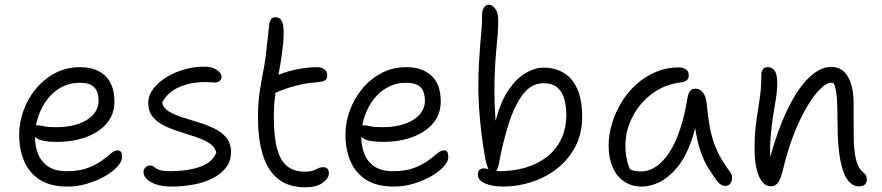

<svg xmlns="http://www.w3.org/2000/svg" viewBox="-20 -779 3729 812"><path d="M265 10Q194 10 149 -18.5Q104 -47 82.5 -96.5Q61 -146 61 -210Q61 -260 79 -310.5Q97 -361 131 -402.5Q165 -444 212.5 -469.5Q260 -495 319 -495Q363 -495 395.5 -479Q428 -463 446 -430.5Q464 -398 464 -349Q464 -296 432 -258Q400 -220 345 -199.5Q290 -179 220 -179Q158 -179 136 -194Q131 -197 128 -200Q128 -160 141 -128Q154 -95 183.5 -75Q213 -55 262 -55Q315 -55 350.5 -68.5Q386 -82 409.5 -99Q433 -116 448.5 -129.5Q464 -143 477 -143Q488 -143 492 -136Q496 -129 496 -114Q496 -96 476.5 -74.5Q457 -53 424 -34Q391 -15 350 -2.5Q309 10 265 10ZM132 -249Q135 -249 138 -249Q149 -249 166 -245Q183 -241 216 -241Q271 -241 311.5 -255Q352 -269 374.5 -294.5Q397 -320 397 -353Q397 -391 378.5 -410Q360 -429 316 -429Q275 -429 240.5 -410.5Q206 -392 181 -360Q156 -328 142 -287Q136 -268 132 -249Z M706 10Q668 10 641 1Q614 -8 600.5 -22Q587 -36 587 -50Q587 -62 594.5 -70.5Q602 -79 616 -79Q624 -79 628.5 -75.5Q633 -72 640 -67Q647 -62 661 -58.5Q675 -55 702 -55Q770 -55 823 -72.5Q876 -90 895 -133Q889 -158 866 -173Q843 -188 810.5 -199Q778 -210 742.5 -221Q707 -232 676.5 -246.5Q646 -261 626.5 -284.5Q607 -308 607 -344Q607 -375 628 -403Q649 -431 684 -452.5Q719 -474 761.5 -486Q804 -498 848 -497Q869 -497 884.5 -490Q900 -483 908.5 -473.5Q917 -464 917 -455Q917 -444 909.5 -437Q902 -430 887 -430Q884 -430 879 -430.5Q874 -431 867 -431.5Q860 -432 850 -432Q786 -432 737.5 -410.5Q689 -389 666 -346Q670 -323 693 -308.5Q716 -294 749 -283.5Q782 -273 818 -262Q854 -251 885.5 -236Q917 -221 937 -197Q957 -173 957 -136Q957 -98 936 -70.5Q915 -43 879.5 -25Q844 -7 799 1.5Q754 10 706 10Z M1271 13Q1198 13 1154 -24Q1110 -61 1090.5 -127.5Q1071 -194 1071 -282Q1071 -337 1077 -381.5Q1083 -426 1091 -465.5Q1099 -505 1104 -544Q1110 -593 1113 -623.5Q1116 -654 1119 -679Q1121 -690 1126.5 -698Q1132 -706 1145 -706Q1173 -706 1178 -668Q1183 -630 1173 -557Q1167 -513 1161 -481Q1159 -472 1158 -463Q1159 -463 1161 -464Q1196 -478 1239.5 -486.5Q1283 -495 1320 -495Q1339 -495 1351.5 -486Q1364 -477 1364 -460Q1364 -446 1356 -440Q1348 -434 1329 -432Q1288 -429 1256.5 -422.5Q1225 -416 1198.5 -407Q1172 -398 1146 -387Q1145 -387 1145 -386Q1143 -374 1142 -361Q1138 -329 1138 -286Q1138 -199 1152.5 -148Q1167 -97 1196 -75Q1225 -53 1268 -53Q1293 -53 1305.5 -58Q1318 -63 1326.5 -67.5Q1335 -72 1348 -72Q1359 -72 1365 -65Q1371 -58 1371 -47Q1371 -25 1345 -6Q1319 13 1271 13Z M1645 10Q1574 10 1529 -18.5Q1484 -47 1462.5 -96.5Q1441 -146 1441 -210Q1441 -260 1459 -310.5Q1477 -361 1511 -402.5Q1545 -444 1592.5 -469.5Q1640 -495 1699 -495Q1765 -495 1804.5 -459Q1844 -423 1844 -349Q1844 -296 1812 -258Q1780 -220 1725 -199.5Q1670 -179 1600 -179Q1538 -179 1516 -194Q1511 -197 1508 -200Q1508 -160 1521 -128Q1534 -95 1563.5 -75Q1593 -55 1642 -55Q1695 -55 1730.5 -68.5Q1766 -82 1789.5 -99Q1813 -116 1828.5 -129.5Q1844 -143 1857 -143Q1868 -143 1872 -136Q1876 -129 1876 -114Q1876 -96 1856.5 -74.5Q1837 -53 1804 -34Q1771 -15 1730 -2.5Q1689 10 1645 10ZM1512 -249Q1515 -249 1518 -249Q1529 -249 1546 -245Q1563 -241 1596 -241Q1651 -241 1691.5 -255Q1732 -269 1754.5 -294.5Q1777 -320 1777 -353Q1777 -391 1758.5 -410Q1740 -429 1696 -429Q1655 -429 1620.5 -410.5Q1586 -392 1561 -360Q1536 -328 1522 -287Q1516 -268 1512 -249Z M2105 10Q2087 10 2068.5 7Q2050 4 2034.5 -2Q2019 -8 2010 -17.5Q2001 -27 2001 -41Q2001 -54 2008 -60.5Q2015 -67 2025 -67Q2034 -67 2045 -64Q2045 -65 2045 -66Q2037 -82 2032 -110Q2022 -165 2015.5 -220Q2009 -275 2006 -323Q2003 -371 2003 -404Q2003 -466 2005.5 -511Q2008 -556 2011 -590.5Q2014 -625 2016.5 -655.5Q2019 -686 2019 -718Q2019 -734 2026.5 -746.5Q2034 -759 2047 -759Q2062 -759 2074.5 -742Q2087 -725 2087 -693Q2087 -660 2084.5 -631Q2082 -602 2079 -569.5Q2076 -537 2073.5 -493.5Q2071 -450 2071 -388Q2071 -348 2074 -298Q2075 -284 2076 -268Q2093 -335 2119 -380Q2155 -440 2197.5 -466.5Q2240 -493 2278 -493Q2326 -493 2363 -471.5Q2400 -450 2421 -404Q2442 -358 2442 -285Q2442 -215 2414 -160.5Q2386 -106 2338.5 -68Q2291 -30 2230.5 -10Q2170 10 2105 10ZM2078 -56Q2086 -55 2093 -55Q2152 -55 2203.5 -70.5Q2255 -86 2293.5 -116Q2332 -146 2353.5 -191Q2375 -236 2375 -294Q2375 -328 2367 -358.5Q2359 -389 2338 -408Q2317 -427 2278 -427Q2229 -427 2193.5 -382.5Q2158 -338 2132.5 -259Q2107 -180 2088 -78Q2084 -62 2078 -56Z M2694 10Q2651 10 2619.5 -11.5Q2588 -33 2571 -72Q2554 -111 2554 -163Q2554 -210 2568.5 -257.5Q2583 -305 2609 -347.5Q2635 -390 2672 -423Q2709 -456 2754 -475Q2799 -494 2851 -494Q2869 -494 2881 -485.5Q2893 -477 2893 -460Q2893 -449 2886 -441Q2879 -433 2863 -431Q2791 -423 2737.5 -382.5Q2684 -342 2654.5 -284Q2625 -226 2625 -163Q2625 -131 2631 -105Q2634 -87 2644 -63Q2645 -62 2647 -62Q2662 -54 2690 -54Q2758 -54 2810.5 -134Q2863 -214 2888 -367Q2891 -384 2898.5 -394Q2906 -404 2921 -404Q2941 -404 2954 -386Q2967 -368 2969 -338Q2975 -277 2984.5 -229Q2994 -181 3014 -139Q3034 -97 3068 -51Q3075 -42 3076 -32Q3077 -22 3074 -13Q3071 -4 3064.5 1.5Q3058 7 3049 7Q3036 7 3028 1.5Q3020 -4 3012 -14Q2993 -40 2976 -67.5Q2959 -95 2945.5 -131.5Q2932 -168 2923 -219Q2921 -228 2920 -237Q2912 -205 2902 -178Q2877 -110 2842.5 -69Q2808 -28 2769.5 -9Q2731 10 2694 10Z M3612 9Q3586 9 3565.5 -17Q3545 -43 3533.5 -103.5Q3522 -164 3522 -265Q3522 -321 3520 -354.5Q3518 -388 3513 -407Q3510 -419 3505 -428Q3500 -429 3495 -429Q3475 -429 3448.5 -402.5Q3422 -376 3393.5 -328.5Q3365 -281 3339 -215.5Q3313 -150 3294 -72Q3284 -27 3272 -9Q3260 9 3241 9Q3207 9 3189 -36Q3171 -81 3171 -151Q3171 -202 3175.5 -240.5Q3180 -279 3185.5 -312.5Q3191 -346 3195.5 -382Q3200 -418 3200 -465Q3200 -478 3207 -486.5Q3214 -495 3227 -495Q3246 -495 3256.5 -479.5Q3267 -464 3267 -429Q3267 -395 3261.5 -361.5Q3256 -328 3249.5 -288.5Q3243 -249 3239 -199Q3236 -161 3237 -114Q3268 -225 3305 -305Q3349 -399 3398 -447.5Q3447 -496 3495 -496Q3542 -496 3566 -454.5Q3590 -413 3590 -342Q3590 -262 3590.5 -203.5Q3591 -145 3599.5 -107Q3608 -69 3631 -50Q3640 -43 3643 -35.5Q3646 -28 3646 -18Q3646 -8 3638.5 0.5Q3631 9 3612 9Z"/></svg>

Font: Shantell Sans Light Light
Style: Regular
Weight: 300
Version: Version 1.008;[ac192a2d6]